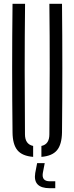

<svg xmlns="http://www.w3.org/2000/svg" viewBox="-20 -820 392 1011"><path d="M46 -123Q42 -461.5 46 -800H112Q110 -631 110 -456.5Q110 -282 111.5 -113Q111.5 -60.5 154.5 -51.5V6Q97 1.5 71.8 -29Q46.5 -59.5 46 -123ZM198 6V-51.5Q240 -60 240 -113Q241.5 -282 241.8 -456.5Q242 -631 240 -800H306.5Q310 -461.5 306.5 -123Q305.5 -59.5 280.2 -29Q255 1.5 198 6ZM271 171H242Q152.5 171 165.5 91L175.5 39H215.5L205.5 91Q198.5 134.5 242 134.5H271Z"/></svg>

Font: Big Shoulders Stencil Display
Style: Regular
Weight: 400
Designer: Patric King
Foundry: XO Type Co
Version: Version 1.000